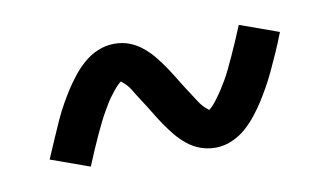

<svg xmlns="http://www.w3.org/2000/svg" viewBox="-39 -513 655 381"><g transform="rotate(-10 288.0 -323.0)"><path d="M370 -204Q387 -204 403 -211Q419 -218 431.5 -229Q444 -240 454.5 -253.5Q465 -267 472 -278Q479 -289 487 -303Q495 -317 502.5 -333Q510 -349 518.5 -368Q527 -387 535 -408L457 -436Q450 -419 443.5 -404Q437 -389 431 -376Q425 -363 419.5 -351.5Q414 -340 408.5 -331Q403 -322 399 -315.5Q395 -309 386 -297Q377 -285 370 -280Q358 -289 351 -300Q344 -311 334.5 -325.5Q325 -340 317.5 -352.5Q310 -365 301.5 -377.5Q293 -390 283.5 -401.5Q274 -413 262 -422.5Q250 -432 236.5 -437Q223 -442 207 -442Q189 -442 173 -435Q157 -428 144.5 -417Q132 -406 121.5 -392.5Q111 -379 104 -368Q97 -357 89 -343Q81 -329 73.5 -312.5Q66 -296 58 -277.5Q50 -259 41 -238L119 -210Q126 -227 132.5 -242Q139 -257 145 -270Q151 -283 156.5 -294Q162 -305 167.5 -314.5Q173 -324 177 -330.5Q181 -337 190.5 -349Q200 -361 207 -366Q219 -357 225.5 -346Q232 -335 241.5 -320.5Q251 -306 258.5 -293.5Q266 -281 274.5 -268.5Q283 -256 292.5 -244.5Q302 -233 314 -223.5Q326 -214 340 -209Q354 -204 370 -204Z"/></g></svg>

Font: Iosevka SS01 Extended
Style: Regular
Weight: 400
Width: 7
Monospace: yes
Designer: Belleve Invis
Foundry: Belleve Invis
Version: Version 3.4.7; ttfautohint (v1.8.3)